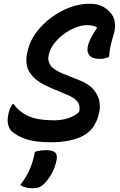

<svg xmlns="http://www.w3.org/2000/svg" viewBox="-20 -740 640 1023"><path d="M455 -720Q495 -720 519.5 -709Q544 -698 563 -678Q586 -656 591 -625.5Q596 -595 588 -565Q575 -522 569 -495Q563 -468 561 -436Q550 -432 538 -429Q526 -426 514 -426Q471 -426 455.5 -446.5Q440 -467 449 -498Q456 -524 469.5 -547.5Q483 -571 498 -593Q479 -606 445 -606Q416 -606 383.5 -593.5Q351 -581 321 -559Q291 -537 269.5 -509.5Q248 -482 241 -453L239 -443Q233 -418 247.5 -394Q262 -370 314 -348L397 -315Q454 -293 479.5 -261.5Q505 -230 510 -198Q515 -166 508 -140L505 -127Q485 -48 420 -15Q355 18 251 18Q163 18 113.5 -0.5Q64 -19 41 -42Q27 -57 22.5 -80Q18 -103 25 -134Q31 -165 47 -186H52Q83 -143 132.5 -121Q182 -99 268 -99Q309 -99 344 -110.5Q379 -122 401 -143L403 -151Q408 -180 391.5 -200Q375 -220 338 -235L257 -269Q190 -296 159 -328Q128 -360 122.5 -394Q117 -428 125 -459L129 -475Q141 -525 174.5 -569Q208 -613 254 -647Q300 -681 352 -700.5Q404 -720 455 -720ZM166 69Q193 60 225 60Q260 60 273 71.5Q286 83 282 109Q275 150 254.5 186.5Q234 223 208 246Q196 256 183.5 259.5Q171 263 154 263Q114 263 88 246Q117 208 136 167.5Q155 127 166 69Z"/></svg>

Font: Recursive Sn Csl St SmB
Style: Italic
Weight: 600
Italic angle: -15°
Version: Version 1.079;hotconv 1.0.112;makeotfexe 2.5.65598; ttfautoh